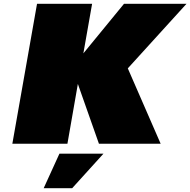

<svg xmlns="http://www.w3.org/2000/svg" viewBox="-20 -757 1002 1011"><path d="M45 0 175 -737H465L419 -476L633 -737H962L653 -397L826 0H501L390 -315L335 0ZM210 234 293 52H525L360 234Z"/></svg>

Font: Tomorrow ExtraBold
Style: Italic
Weight: 800
Italic angle: -10°
Designer: Tony de Marco, Monica Rizzolli
Foundry: Just in Type
Version: Version 2.002